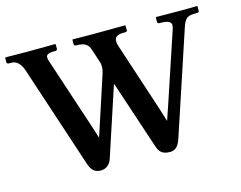

<svg xmlns="http://www.w3.org/2000/svg" viewBox="-93 -788 1183 943"><g transform="rotate(-15 499.0 -317.0)"><path d="M312 12C337 12 359 -4 368 -33L479 -370C480 -375 482 -380 483 -380C485 -380 486 -376 489 -367L598 -39C608 -7 621 12 663 12C691 12 707 -4 720 -44L891 -560C905 -601 916 -613 955 -613H966C967 -613 978 -613 978 -621V-645L976 -646C976 -646 924 -645 892 -645C850 -645 769 -646 769 -646L766 -644V-620C766 -617 770 -613 774 -613C822 -613 844 -605 832 -569L714 -215L688 -139L667 -207L553 -554C534 -611 568 -613 604 -613C607 -613 612 -615 612 -620V-644L610 -646C610 -646 489 -645 440 -645C400 -645 344 -646 344 -646L342 -644V-621C342 -616 347 -613 354 -613H357C396 -613 414 -599 422 -572L443 -508C447 -498 448 -489 448 -480C448 -467 445 -454 441 -442L367 -216L344 -146L321 -218L204 -572C191 -609 209 -613 248 -613C253 -613 257 -616 257 -622V-644L254 -646C254 -646 164 -645 113 -645C75 -645 2 -646 2 -646L0 -644V-621C0 -616 5 -613 12 -613H25C53 -613 71 -587 80 -562L254 -35C265 -5 279 12 312 12Z"/></g></svg>

Font: Libertinus Serif Semibold
Style: Regular
Weight: 600
Designer: Philipp H. Poll, Khaled Hosny
Foundry: Caleb Maclennan
Version: Version 7.050;RELEASE